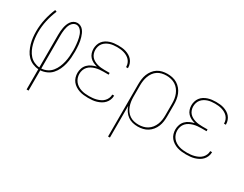

<svg xmlns="http://www.w3.org/2000/svg" viewBox="-79 -1006 2158 1698"><g transform="rotate(30 1000.0 -156.5)"><path d="M240 215V8Q209 6 180 -6.5Q151 -19 129.5 -41Q108 -63 94 -91.5Q80 -120 71.5 -150Q63 -180 59.5 -211Q56 -242 56 -273Q56 -336 69.5 -398.5Q83 -461 108 -520L126 -513Q102 -456 88.5 -395.5Q75 -335 75 -273Q75 -244 78.5 -215.5Q82 -187 89 -159.5Q96 -132 108.5 -105.5Q121 -79 140 -58Q159 -37 185.5 -24.5Q212 -12 240 -10V-343Q240 -362 241.5 -380.5Q243 -399 246.5 -417.5Q250 -436 256.5 -453.5Q263 -471 274 -486.5Q285 -502 301.5 -511Q318 -520 337 -520Q354 -520 370 -512Q386 -504 397 -490Q408 -476 415 -460.5Q422 -445 427 -428Q432 -411 435.5 -394Q439 -377 440.5 -359.5Q442 -342 443 -325Q444 -308 444 -290Q444 -258 441.5 -225.5Q439 -193 431.5 -161Q424 -129 410 -99Q396 -69 374.5 -45Q353 -21 322.5 -7.5Q292 6 260 8V215ZM260 -10Q290 -12 317.5 -25.5Q345 -39 364 -62.5Q383 -86 395 -114Q407 -142 413.5 -171Q420 -200 422.5 -230Q425 -260 425 -291Q425 -306 424 -321.5Q423 -337 421.5 -352.5Q420 -368 417.5 -383.5Q415 -399 411.5 -414Q408 -429 402.5 -443.5Q397 -458 388 -471Q379 -484 366 -493Q353 -502 337 -502Q321 -502 307 -492.5Q293 -483 284.5 -469Q276 -455 271.5 -439.5Q267 -424 264.5 -408Q262 -392 261 -375.5Q260 -359 260 -343Z M747 8Q725 8 702 5.5Q679 3 657.5 -4Q636 -11 616.5 -23.5Q597 -36 583 -53.5Q569 -71 562.5 -93Q556 -115 556 -138Q556 -162 564.5 -186Q573 -210 590.5 -227.5Q608 -245 630.5 -255Q653 -265 677 -271Q656 -276 636 -286Q616 -296 601 -312Q586 -328 579 -349.5Q572 -371 572 -393Q572 -413 578 -433.5Q584 -454 596.5 -470.5Q609 -487 627 -498.5Q645 -510 665 -516.5Q685 -523 705.5 -525.5Q726 -528 747 -528Q767 -528 787.5 -526Q808 -524 827 -518Q846 -512 864 -501.5Q882 -491 895 -475.5Q908 -460 915 -440.5Q922 -421 922 -401V-396H903V-400Q903 -418 896.5 -435Q890 -452 878 -465Q866 -478 850 -487Q834 -496 817 -501Q800 -506 782.5 -508Q765 -510 747 -510Q729 -510 710.5 -508Q692 -506 674.5 -500.5Q657 -495 641 -485Q625 -475 613.5 -461Q602 -447 596.5 -429Q591 -411 591 -392Q591 -374 597 -356Q603 -338 615 -324.5Q627 -311 643.5 -302Q660 -293 677.5 -288Q695 -283 713.5 -281Q732 -279 750 -279H803V-261H750Q730 -261 710 -259Q690 -257 670.5 -251.5Q651 -246 633 -236.5Q615 -227 601.5 -212Q588 -197 581.5 -177.5Q575 -158 575 -138Q575 -118 581.5 -98.5Q588 -79 600.5 -63.5Q613 -48 630.5 -37Q648 -26 667.5 -20Q687 -14 707 -12Q727 -10 747 -10Q766 -10 785 -12Q804 -14 822.5 -19Q841 -24 858.5 -32.5Q876 -41 889.5 -54.5Q903 -68 911 -86Q919 -104 919 -123V-125H938V-123Q938 -101 929.5 -80.5Q921 -60 906.5 -44.5Q892 -29 872.5 -18.5Q853 -8 832.5 -2Q812 4 790.5 6Q769 8 747 8Z M1072 215V-320Q1072 -346 1075.5 -372Q1079 -398 1088.5 -422Q1098 -446 1114 -467Q1130 -488 1151.5 -502Q1173 -516 1199 -522Q1225 -528 1251 -528Q1277 -528 1303 -522.5Q1329 -517 1351.5 -503Q1374 -489 1391 -468.5Q1408 -448 1418 -423.5Q1428 -399 1432 -372.5Q1436 -346 1436 -320V-200Q1436 -174 1432.5 -148Q1429 -122 1419 -97.5Q1409 -73 1392.5 -52.5Q1376 -32 1354 -18Q1332 -4 1306 2Q1280 8 1254 8Q1227 8 1200.5 1.5Q1174 -5 1152 -21Q1130 -37 1115 -59.5Q1100 -82 1091 -108V215ZM1251 -10Q1275 -10 1298.5 -15.5Q1322 -21 1342 -33.5Q1362 -46 1377 -65Q1392 -84 1401 -106.5Q1410 -129 1413.5 -152.5Q1417 -176 1417 -200V-320Q1417 -344 1413.5 -367.5Q1410 -391 1401 -413.5Q1392 -436 1377 -455Q1362 -474 1342 -486.5Q1322 -499 1298.5 -504.5Q1275 -510 1251 -510Q1227 -510 1204 -504.5Q1181 -499 1161.5 -486Q1142 -473 1128 -453.5Q1114 -434 1106 -412Q1098 -390 1094.5 -366.5Q1091 -343 1091 -320V-200Q1091 -177 1094.5 -153.5Q1098 -130 1106 -108Q1114 -86 1128 -66.5Q1142 -47 1161.5 -34Q1181 -21 1204 -15.5Q1227 -10 1251 -10Z M1747 8Q1725 8 1702 5.5Q1679 3 1657.5 -4Q1636 -11 1616.5 -23.5Q1597 -36 1583 -53.5Q1569 -71 1562.5 -93Q1556 -115 1556 -138Q1556 -162 1564.5 -186Q1573 -210 1590.5 -227.5Q1608 -245 1630.5 -255Q1653 -265 1677 -271Q1656 -276 1636 -286Q1616 -296 1601 -312Q1586 -328 1579 -349.5Q1572 -371 1572 -393Q1572 -413 1578 -433.5Q1584 -454 1596.5 -470.5Q1609 -487 1627 -498.5Q1645 -510 1665 -516.5Q1685 -523 1705.5 -525.5Q1726 -528 1747 -528Q1767 -528 1787.5 -526Q1808 -524 1827 -518Q1846 -512 1864 -501.5Q1882 -491 1895 -475.5Q1908 -460 1915 -440.5Q1922 -421 1922 -401V-396H1903V-400Q1903 -418 1896.5 -435Q1890 -452 1878 -465Q1866 -478 1850 -487Q1834 -496 1817 -501Q1800 -506 1782.5 -508Q1765 -510 1747 -510Q1729 -510 1710.5 -508Q1692 -506 1674.5 -500.5Q1657 -495 1641 -485Q1625 -475 1613.5 -461Q1602 -447 1596.5 -429Q1591 -411 1591 -392Q1591 -374 1597 -356Q1603 -338 1615 -324.5Q1627 -311 1643.5 -302Q1660 -293 1677.5 -288Q1695 -283 1713.5 -281Q1732 -279 1750 -279H1803V-261H1750Q1730 -261 1710 -259Q1690 -257 1670.5 -251.5Q1651 -246 1633 -236.5Q1615 -227 1601.5 -212Q1588 -197 1581.5 -177.5Q1575 -158 1575 -138Q1575 -118 1581.5 -98.5Q1588 -79 1600.5 -63.5Q1613 -48 1630.5 -37Q1648 -26 1667.5 -20Q1687 -14 1707 -12Q1727 -10 1747 -10Q1766 -10 1785 -12Q1804 -14 1822.5 -19Q1841 -24 1858.5 -32.5Q1876 -41 1889.5 -54.5Q1903 -68 1911 -86Q1919 -104 1919 -123V-125H1938V-123Q1938 -101 1929.5 -80.5Q1921 -60 1906.5 -44.5Q1892 -29 1872.5 -18.5Q1853 -8 1832.5 -2Q1812 4 1790.5 6Q1769 8 1747 8Z"/></g></svg>

Font: Iosevka SS18 Thin
Style: Regular
Weight: 100
Monospace: yes
Designer: Belleve Invis
Foundry: Belleve Invis
Version: Version 25.1.1; ttfautohint (v1.8.4)